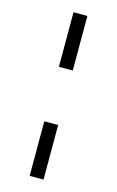

<svg xmlns="http://www.w3.org/2000/svg" viewBox="-110 -659 480 789"><g transform="rotate(15 130.0 -265.0)"><path d="M101 -381V-613H160V-381ZM101 83V-149H160V83Z"/></g></svg>

Font: Frank Ruhl Libre
Style: Regular
Weight: 400
Designer: Yanek Iontef
Foundry: Fontef
Version: Version 6.004